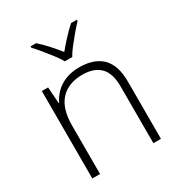

<svg xmlns="http://www.w3.org/2000/svg" viewBox="-179 -887 946 1010"><g transform="rotate(-30 294.0 -382.0)"><path d="M320 -541Q410 -541 457.5 -494Q505 -447 505 -347V0H459V-344Q459 -425 422 -462Q385 -499 316 -499Q229 -499 182 -448Q135 -397 135 -294V0H88V-531H126L133 -432H136Q150 -462 174.5 -486.5Q199 -511 235.5 -526Q272 -541 320 -541ZM271 -606Q259 -628 238 -655Q217 -682 195 -709Q173 -736 154 -756V-764H188Q215 -740 243 -709Q271 -678 293 -650Q316 -678 344.5 -709Q373 -740 400 -764H435V-756Q416 -736 393 -709Q370 -682 349 -655Q328 -628 316 -606Z"/></g></svg>

Font: Noto Sans Syriac Eastern ExtraLight
Style: Regular
Weight: 250
Designer: Patrick Giasson and the Monotype Design Team
Foundry: Monotype Imaging Inc.
Version: Version 3.001